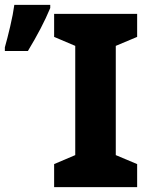

<svg xmlns="http://www.w3.org/2000/svg" viewBox="-22 -771 618 791"><path d="M543 0H201V-95L288 -132V-582L201 -619V-714H543V-619L455 -582V-132L543 -95ZM-2 -561H93Q122 -609 145 -653Q168 -697 185 -738V-751H37Q32 -713 20 -662Q8 -611 -2 -576Z"/></svg>

Font: Noto Sans UI Extra
Style: Regular
Weight: 800
Designer: Monotype Design Team
Foundry: Monotype Imaging Inc.
Version: Version 1.901